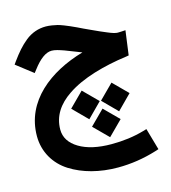

<svg xmlns="http://www.w3.org/2000/svg" viewBox="-114 -563 860 963"><g transform="rotate(-15 315.5 -81.5)"><path d="M356.4 -296.9C179.7 -246.1 27.3 -131.3 27.3 50.3C27.3 132.3 68.8 201.2 134.3 242.7C199.7 284.2 285.2 307.1 380.4 307.1C447.8 307.1 514.6 296.9 581.1 276.4L599.1 270.5L566.9 157.7L548.3 163.1C496.1 178.2 439.9 185.5 379.4 185.5C309.6 185.5 253.4 172.9 211.9 147.9C169.9 122.6 148.9 89.4 148.9 48.8C148.9 -22 187 -76.2 247.6 -117.2C288.6 -145 335 -165.5 391.1 -183.1C447.3 -200.2 501 -211.4 562 -219.7L576.7 -222.2L593.8 -348.6L570.3 -347.2C564.9 -346.7 559.1 -346.7 553.7 -346.7C543.5 -346.7 527.8 -350.6 501 -362.3C487.3 -367.7 476.6 -372.6 468.8 -376C460.4 -379.4 447.3 -385.7 428.2 -394.5C409.2 -403.3 397 -408.7 392.1 -411.1C390.1 -412.1 380.4 -417 362.8 -425.3C344.7 -433.6 334 -438.5 330.6 -439.9C326.7 -441.4 317.4 -445.3 303.2 -451.2C289.1 -456.5 278.3 -460.4 271.5 -461.9C257.3 -465.3 231.9 -470.2 212.4 -470.2C172.9 -470.2 137.2 -457.5 106 -432.6C74.7 -407.2 51.8 -380.4 22.9 -340.8L12.2 -325.7L98.6 -258.8L110.8 -274.4C146.5 -321.8 179.2 -345.2 209 -345.2C216.8 -345.2 226.6 -343.8 237.8 -340.8C249 -337.4 260.7 -334 272.5 -329.6C284.2 -325.2 304.7 -316.9 334 -305.7C341.8 -302.2 349.1 -299.3 356.4 -296.9ZM455.1 75.7 380.9 1.5 306.6 75.7 380.9 149.9ZM532.2 -38.6 458 -112.8 383.8 -38.6 458 36.1ZM377.4 -38.6 303.2 -112.8 229 -38.6 303.2 36.1Z"/></g></svg>

Font: Samim
Style: Bold
Weight: 700
Foundry: DejaVu fonts team - Redesigned by Saber Rastikerdar
Version: Version 4.0.5